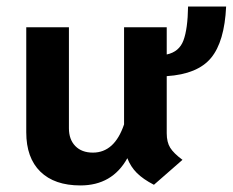

<svg xmlns="http://www.w3.org/2000/svg" viewBox="-20 -553 709 585"><path d="M488 -321V-147Q488 -120 498.5 -103Q509 -86 536 -66L449 10Q416 -7 397 -26Q378 -45 368 -71Q322 12 225 12Q146 12 103 -30Q60 -72 60 -150V-470H190V-162Q190 -128 209.5 -108Q229 -88 263 -88Q329 -88 358 -174V-470H488V-387Q526 -395 539 -430Q552 -465 553 -533H669Q664 -426 623 -376.5Q582 -327 488 -321Z"/></svg>

Font: KoHo
Style: Bold
Weight: 700
Designer: Cadson Demak & Katatrad Team
Foundry: Cadson Demak Co.,Ltd.
Version: Version 1.000; ttfautohint (v1.6)